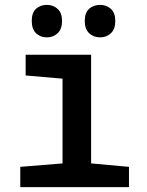

<svg xmlns="http://www.w3.org/2000/svg" viewBox="-20 -766 603 786"><path d="M63 0V-83L236 -97V-444L85 -457V-542H353V-97L508 -83V0ZM390 -613Q363 -613 345 -630Q327 -647 327 -680Q327 -714 345 -730Q363 -746 390 -746Q416 -746 434 -729.5Q452 -713 452 -680Q452 -647 434 -630Q416 -613 390 -613ZM172 -613Q145 -613 127.5 -630Q110 -647 110 -680Q110 -714 127.5 -730Q145 -746 172 -746Q198 -746 216 -729.5Q234 -713 234 -680Q234 -647 216 -630Q198 -613 172 -613Z"/></svg>

Font: Noto Sans Mono SemiCondensed SemiBold
Style: Regular
Weight: 600
Width: 4
Designer: Monotype Design Team
Foundry: Monotype Imaging Inc.
Version: Version 2.014; ttfautohint (v1.8.4.7-5d5b)